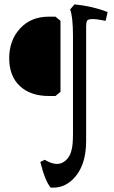

<svg xmlns="http://www.w3.org/2000/svg" viewBox="-20 -686 521 876"><path d="M203 -610H233L256 -591V-267L233 -248H203Q119 -248 70.5 -293.5Q22 -339 22 -420.5Q22 -502 71.5 -556Q121 -610 203 -610ZM373 -565V-42Q373 79 306 138Q270 170 223 170H211Q185 138 164 53L184 43Q216 62 239.5 62Q263 62 281.5 44.5Q300 27 306 0Q313 -22 313 -77V-522Q313 -609 300 -643L320 -666Q402 -658 471 -631L462 -591Q423 -599 402.5 -599Q382 -599 377.5 -591.5Q373 -584 373 -565Z"/></svg>

Font: Buenard
Style: Regular
Weight: 400
Designer: Gustavo Ibarra
Foundry: FontFuror
Version: Version 1.001 2011